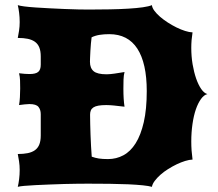

<svg xmlns="http://www.w3.org/2000/svg" viewBox="-20 -723 843 743"><path d="M48.8 0Q51.8 -12.2 54 -29.5Q56.2 -46.9 56.2 -65.4Q56.2 -82.5 53.7 -98.9Q51.3 -115.2 48.8 -127Q70.8 -127 87.4 -130.4Q104 -133.8 115.2 -141.8Q126.5 -149.9 132.1 -163.8Q137.7 -177.7 137.7 -198.7V-281.2Q137.7 -298.3 128.9 -309.3Q120.1 -320.3 93.8 -320.3Q85.4 -320.3 75.7 -319.1Q65.9 -317.9 53.7 -316.4Q56.2 -330.6 57.1 -347.2Q58.1 -363.8 58.1 -380.9Q58.1 -396 57.6 -411.4Q57.1 -426.8 53.7 -439.5Q77.6 -436.5 94.2 -436.5Q118.2 -436.5 127.9 -444.8Q137.7 -453.1 137.7 -472.7V-504.4Q137.7 -525.4 132.1 -539.3Q126.5 -553.2 115.2 -561.3Q104 -569.3 87.4 -572.8Q70.8 -576.2 48.8 -576.2Q51.3 -587.9 53.7 -604.2Q56.2 -620.6 56.2 -637.7Q56.2 -656.2 54 -673.6Q51.8 -690.9 48.8 -703.1Q55.2 -700.7 73.7 -698.2Q92.3 -695.8 117.4 -694.1Q142.6 -692.4 171.9 -690.9Q201.2 -689.5 229.5 -688.2Q257.8 -687 282.5 -686.5Q307.1 -686 323.2 -686Q365.7 -686 404.8 -686.8Q443.8 -687.5 476.3 -689.5Q508.8 -691.4 532.5 -694.8Q556.2 -698.2 567.9 -703.1Q568.8 -692.9 577.4 -681.4Q585.9 -669.9 599.1 -658.4Q612.3 -647 628.9 -636.2Q645.5 -625.5 662.8 -616.9Q680.2 -608.4 696.3 -603.3Q712.4 -598.1 725.1 -597.7Q722.7 -583 721.4 -567.9Q720.2 -552.7 720.2 -537.6Q720.2 -504.9 725.3 -474.4Q730.5 -443.8 739 -419.2Q747.6 -394.5 758.8 -378.4Q770 -362.3 782.7 -358.9Q769.5 -356 758.1 -340.3Q746.6 -324.7 738 -300Q729.5 -275.4 724.9 -243.2Q720.2 -210.9 720.2 -175.3Q720.2 -158.2 721.4 -140.6Q722.7 -123 725.1 -105.5Q712.4 -105 696.5 -100.1Q680.7 -95.2 663.8 -87.2Q647 -79.1 630.6 -68.8Q614.3 -58.6 601.1 -46.9Q587.9 -35.2 578.9 -23.2Q569.8 -11.2 567.9 0Q556.2 -3.4 532.5 -5.9Q508.8 -8.3 476.3 -9.8Q443.8 -11.2 404.8 -11.7Q365.7 -12.2 323.2 -12.2Q307.1 -12.2 282.5 -12Q257.8 -11.7 229.5 -11Q201.2 -10.3 171.9 -9Q142.6 -7.8 117.2 -6.6Q91.8 -5.4 73.5 -3.7Q55.2 -2 48.8 0ZM335 -116.7Q348.6 -111.8 362.5 -109.6Q376.5 -107.4 397.9 -107.4Q430.2 -107.4 457.5 -122.1Q484.9 -136.7 504.9 -168.5Q524.9 -200.2 536.4 -250.2Q547.9 -300.3 547.9 -370.6Q547.9 -478.5 511.5 -534.7Q475.1 -590.8 402.8 -590.8Q382.3 -590.8 365.5 -588.1Q348.6 -585.4 334.5 -578.6Q333 -568.4 331.8 -554Q330.6 -539.6 329.8 -525.6Q329.1 -511.7 328.6 -500.2Q328.1 -488.8 328.1 -483.9Q328.1 -459.5 342.3 -447.5Q356.4 -435.5 392.6 -435.5Q400.4 -435.5 407.2 -436.3Q414.1 -437 421.9 -438Q429.7 -439 439.2 -440.7Q448.7 -442.4 461.9 -444.3Q458.5 -431.6 458 -414.6Q457.5 -397.5 457.5 -379.4Q457.5 -337.9 461.9 -310.1Q448.2 -311.5 438.5 -312.7Q428.7 -314 420.9 -314.7Q413.1 -315.4 406.2 -315.9Q399.4 -316.4 391.6 -316.4Q373 -316.4 360.8 -314.2Q348.6 -312 341.6 -307.4Q334.5 -302.7 331.5 -295.7Q328.6 -288.6 328.6 -279.3Q328.6 -263.7 329.1 -243.7Q329.6 -223.6 330.3 -201.7Q331.1 -179.7 332.3 -157.7Q333.5 -135.7 335 -116.7Z"/></svg>

Font: Arbutus
Style: Regular
Weight: 400
Designer: Karolina Lach
Foundry: Sorkin Type Co.
Version: Version 1.003